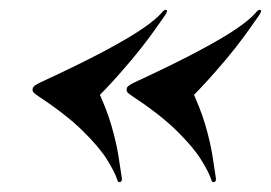

<svg xmlns="http://www.w3.org/2000/svg" viewBox="-20 -430 554 393"><path d="M47 -249Q47.5 -252 51.2 -254.8Q55 -257.5 61 -260.5Q142 -298 192.8 -325Q243.5 -352 271.2 -371Q299 -390 310.5 -403.5Q314 -408 316.5 -409.2Q319 -410.5 321 -409.5Q322 -409 321.8 -406.5Q321.5 -404 318 -399Q309.5 -387 298 -370.5Q286.5 -354 269.2 -332Q252 -310 226.5 -281Q201 -252 165 -215.5L175.5 -255.5Q198 -208.5 208.2 -172.5Q218.5 -136.5 222.5 -110.5Q226.5 -84.5 229 -68Q230 -63 229.2 -60.8Q228.5 -58.5 226.5 -57.5Q224.5 -56.5 222.5 -57.8Q220.5 -59 219.5 -63.5Q214.5 -78.5 198.8 -103.8Q183 -129 149 -162.5Q115 -196 55 -235.5Q49 -239.5 47.5 -242.5Q46 -245.5 47 -249ZM239.5 -249Q240 -252 243.8 -254.8Q247.5 -257.5 253.5 -260.5Q334.5 -298 385.2 -325Q436 -352 463.8 -371Q491.5 -390 503 -403.5Q506.5 -408 509 -409.2Q511.5 -410.5 513.5 -409.5Q514.5 -409 514.2 -406.5Q514 -404 510.5 -399Q502 -387 490.5 -370.5Q479 -354 461.8 -332Q444.5 -310 419 -281Q393.5 -252 357.5 -215.5L368 -255.5Q390.5 -208.5 400.8 -172.5Q411 -136.5 415 -110.5Q419 -84.5 421.5 -68Q422.5 -63 421.8 -60.8Q421 -58.5 419 -57.5Q417 -56.5 415 -57.8Q413 -59 412 -63.5Q407 -78.5 391.2 -103.8Q375.5 -129 341.5 -162.5Q307.5 -196 247.5 -235.5Q241.5 -239.5 240 -242.5Q238.5 -245.5 239.5 -249Z"/></svg>

Font: Fraunces 120pt
Style: Bold Italic
Weight: 700
Italic angle: -16°
Version: Version 1.000;[b76b70a41]